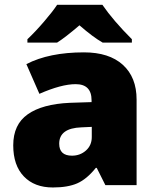

<svg xmlns="http://www.w3.org/2000/svg" viewBox="-20 -785 663 814"><path d="M426.8 0 390.1 -73.2H386.2Q347.7 -25.4 307.6 -7.8Q267.6 9.8 204.1 9.8Q126 9.8 81.1 -37.1Q36.1 -84 36.1 -168.9Q36.1 -257.3 97.7 -300.5Q159.2 -343.8 275.9 -349.1L368.2 -352.1V-359.9Q368.2 -428.2 300.8 -428.2Q240.2 -428.2 147 -387.2L91.8 -513.2Q188.5 -563 335.9 -563Q442.4 -563 500.7 -510.3Q559.1 -457.5 559.1 -362.8V0ZM285.2 -125Q319.8 -125 344.5 -147Q369.1 -168.9 369.1 -204.1V-247.1L325.2 -245.1Q231 -241.7 231 -175.8Q231 -125 285.2 -125ZM415 -604.5Q374 -627.9 316.9 -677.7Q255.9 -625.5 222.2 -604.5H96.2V-618.7Q129.9 -650.4 166.7 -693.4Q203.6 -736.3 222.2 -764.6H414.1Q460 -697.8 539.1 -618.7V-604.5Z"/></svg>

Font: OpenSansExtrabold
Style: Regular
Weight: 800
Foundry: Ascender Corporation
Version: Version 1.10